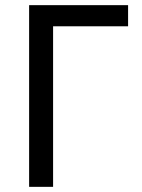

<svg xmlns="http://www.w3.org/2000/svg" viewBox="-20 -725 550 745"><path d="M93 0V-705H477V-623H186V0Z"/></svg>

Font: Nunito Sans 7pt Condensed Medium
Style: Regular
Weight: 500
Width: 3
Designer: Vernon Adams
Foundry: Vernon Adams
Version: Version 3.101;gftools[0.9.27]